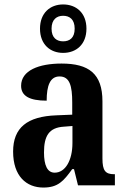

<svg xmlns="http://www.w3.org/2000/svg" viewBox="-20 -834 565 864"><path d="M264 -596C323 -596 369 -634 369 -705C369 -776 323 -814 264 -814C206 -814 160 -776 160 -705C160 -634 206 -596 264 -596ZM264 -648C236 -648 212 -663 212 -705C212 -747 236 -763 264 -763C293 -763 316 -747 316 -705C316 -663 293 -648 264 -648ZM175 10C241 10 266 -19 305 -73H313L331 0H497V-50H494C454 -50 441 -66 441 -121V-378C441 -503 379 -548 257 -548C155 -548 75 -517 75 -448C75 -402 113 -381 190 -381C190 -448 205 -490 248 -490C294 -490 305 -447 305 -373V-318L233 -315C103 -310 39 -260 39 -152C39 -41 99 10 175 10ZM226 -57C193 -57 178 -90 178 -148C178 -222 200 -260 268 -264L306 -267V-191C306 -112 274 -57 226 -57Z"/></svg>

Font: Noto Serif Tamil Condensed
Style: Bold Italic
Weight: 700
Width: 3
Italic angle: -12°
Designer: Indian Type Foundry, Tom Grace, and the Monotype Design Team
Foundry: Monotype Imaging Inc.
Version: Version 2.003